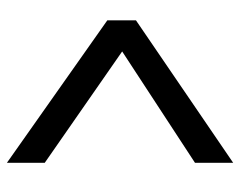

<svg xmlns="http://www.w3.org/2000/svg" viewBox="-88 -634 680 543"><g transform="rotate(-90 251.5 -363.0)"><path d="M465 -318V-399L62 -683V-576L377 -357L62 -151V-43Z"/></g></svg>

Font: Spoqa Han Sans Neo Medium
Style: Regular
Weight: 500
Designer: [Spoqa Han Sans Neo] Dong-huui Kim ___ Younghwa Kang ___ Yujin Lee ___ [Noto Sans] Ryoko NISHIZUKA ____ (kana & ideograp
Foundry: Spoqa (http://www.spoqa-han-sans.com)
Version: Version 1.100;hotconv 1.0.109;makeotfexe 2.5.65596